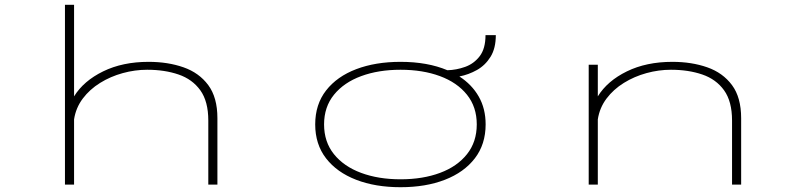

<svg xmlns="http://www.w3.org/2000/svg" viewBox="-20 -770 3340 801"><path d="M251 0V-750H289V-368Q329 -432.5 410.2 -472.2Q491.5 -512 600 -512Q680.5 -512 745.5 -489.2Q810.5 -466.5 848.8 -415Q887 -363.5 887 -277V0H849V-267Q849 -347 815.8 -393.2Q782.5 -439.5 724.8 -459.2Q667 -479 594 -479Q543 -479 492 -465Q441 -451 397.8 -424.2Q354.5 -397.5 325.5 -359Q296.5 -320.5 289 -272V0Z M1651 11Q1546 11 1465.8 -20Q1385.5 -51 1340.2 -109.5Q1295 -168 1295 -251Q1295 -334.5 1340.5 -392.8Q1386 -451 1466.2 -481.5Q1546.5 -512 1651 -512Q1763.5 -512 1846.5 -477Q1884 -478 1920.5 -491Q1957 -504 1981.2 -535.5Q2005.5 -567 2005.5 -623.5H2048.5Q2048.5 -568.5 2026.5 -533Q2004.5 -497.5 1969.8 -478Q1935 -458.5 1896.5 -451Q1948.5 -417.5 1977.2 -367.2Q2006 -317 2006 -251Q2006 -168 1961 -109.5Q1916 -51 1836 -20Q1756 11 1651 11ZM1651 -22Q1744 -22 1815.8 -48.8Q1887.5 -75.5 1928.2 -126.8Q1969 -178 1969 -251Q1969 -324 1928 -375Q1887 -426 1815.2 -452.5Q1743.5 -479 1651 -479Q1559 -479 1487 -452.5Q1415 -426 1373.5 -375Q1332 -324 1332 -251Q1332 -178 1373.2 -126.8Q1414.5 -75.5 1486.5 -48.8Q1558.5 -22 1651 -22Z M2436 0V-500H2474V-368Q2514 -432.5 2595.2 -472.2Q2676.5 -512 2785 -512Q2865.5 -512 2930.5 -489.2Q2995.5 -466.5 3033.8 -415Q3072 -363.5 3072 -277V0H3034V-267Q3034 -347 3000.8 -393.2Q2967.5 -439.5 2909.8 -459.2Q2852 -479 2779 -479Q2728 -479 2677 -465Q2626 -451 2582.8 -424.2Q2539.5 -397.5 2510.5 -359Q2481.5 -320.5 2474 -272V0Z"/></svg>

Font: Trispace Expanded Thin
Style: Regular
Weight: 100
Width: 7
Designer: Tyler Finck
Foundry: Etcetera Type Company
Version: Version 1.210; ttfautohint (v1.8.3)